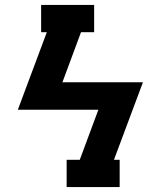

<svg xmlns="http://www.w3.org/2000/svg" viewBox="-20 -755 640 775"><path d="M249 0V-110H302L377 -312H52L169 -625H146V-735H360V-625H307L232 -423H557L440 -110H463V0Z"/></svg>

Font: Iosevka Etoile Extrabold
Style: Italic
Weight: 800
Italic angle: -9°
Designer: Belleve Invis
Foundry: Belleve Invis
Version: Version 22.1.2; ttfautohint (v1.8.4)